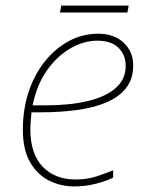

<svg xmlns="http://www.w3.org/2000/svg" viewBox="-20 -659 531 689"><path d="M246 10Q199 10 157 -10.5Q115 -31 88.5 -76Q62 -121 62 -194Q62 -266 82.5 -328.5Q103 -391 140.5 -438Q178 -485 227 -511.5Q276 -538 333 -538Q389 -538 423.5 -506Q458 -474 458 -424Q458 -375 432 -342.5Q406 -310 360.5 -291Q315 -272 255 -264Q195 -256 127 -256H93Q92 -245 90.5 -228Q89 -211 89 -194Q89 -107 133 -61Q177 -15 251 -15Q294 -15 328 -26.5Q362 -38 386 -48V-22Q364 -10 325.5 0Q287 10 246 10ZM145 -281Q229 -281 293.5 -296Q358 -311 394.5 -342.5Q431 -374 431 -423Q431 -462 405 -487.5Q379 -513 329 -513Q281 -513 233 -485.5Q185 -458 148.5 -406.5Q112 -355 97 -281ZM195 -614 200 -639H442L437 -614Z"/></svg>

Font: Noto Sans Thin
Style: Italic
Weight: 100
Italic angle: -12°
Designer: Monotype Design Team
Foundry: Monotype Imaging Inc.
Version: Version 2.013; ttfautohint (v1.8.4.7-5d5b)